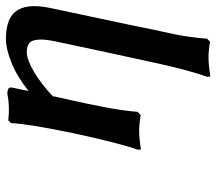

<svg xmlns="http://www.w3.org/2000/svg" viewBox="-60 -420 715 634"><g transform="rotate(-90 297.0 -102.5)"><path d="M441.9 -371.1Q418 -371.1 377.2 -347.2Q336.4 -323.2 292 -280.8L296.9 -284.2Q293.5 -267.1 285.4 -232.2Q277.3 -197.3 273.9 -180.2Q263.7 -129.4 260 -110.8Q256.3 -92.3 251.7 -61.5Q247.1 -30.8 245.1 -4.9L234.9 4.9Q203.1 0 183.1 0Q157.2 0 121.1 5.9L120.1 -3.9Q137.2 -50.8 167 -182.1Q168.5 -190.4 172.6 -208Q176.8 -225.6 178.2 -234.9Q205.1 -365.7 208 -422.9L216.8 -432.1Q264.6 -426.8 304.2 -435.1Q317.9 -435.1 322.3 -431.4Q326.7 -427.7 325.2 -418.9L314 -365.2Q361.8 -403.3 407.5 -421.6Q453.1 -439.9 484.9 -439.9Q542 -439.9 568.1 -416.7Q594.2 -393.6 594.2 -346.2Q594.2 -318.4 585 -278.8Q578.6 -247.6 553.5 -130.4Q528.3 -13.2 516.1 48.8Q505.4 97.2 501.2 117.7Q497.1 138.2 492.7 168Q488.3 197.8 486.8 224.1L477.1 233.9Q446.8 229 423.8 229Q402.3 229 361.8 234.9L360.8 225.1Q385.3 155.3 408.2 46.9Q452.1 -153.3 478 -277.8Q483.9 -305.2 483.9 -324.2Q483.9 -351.1 473.9 -361.1Q463.9 -371.1 441.9 -371.1Z"/></g></svg>

Font: Linear Smooth
Style: Bold Italic
Weight: 700
Designer: Philipp H. Poll, Flanker
Foundry: Philipp H. Poll, reworked by Flanker
Version: Version 1.061 | FøM Fix